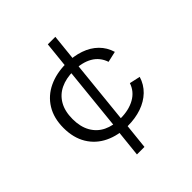

<svg xmlns="http://www.w3.org/2000/svg" viewBox="-204 -837 1029 1029"><g transform="rotate(-45 310.0 -322.5)"><path d="M319 -117 301 54.5H244L262 -117ZM318.5 -88Q245 -88 187.8 -115.5Q130.5 -143 98.2 -196.2Q66 -249.5 66 -324Q66 -398.5 98.5 -451.2Q131 -504 188.5 -531.2Q246 -558.5 320.5 -558.5Q377.5 -558.5 424.5 -542.2Q471.5 -526 503.5 -494.5Q535.5 -463 549 -418L487.5 -404Q471 -453 428 -477.8Q385 -502.5 320.5 -502.5Q263.5 -502.5 221.8 -482.5Q180 -462.5 157 -422.5Q134 -382.5 134 -323.5Q134 -265 157 -224.5Q180 -184 221.2 -164Q262.5 -144 318.5 -144Q381.5 -144 426.5 -169.2Q471.5 -194.5 487.5 -242.5L548.5 -229Q535 -184 502 -152.2Q469 -120.5 421.8 -104.2Q374.5 -88 318.5 -88ZM305.5 -526.5 323.5 -700.5H380.5L362.5 -526.5ZM263.5 -111 306.5 -532.5H360L317 -111Z"/></g></svg>

Font: Monaspace Krypton Var ExLight
Style: Regular
Weight: 200
Designer: Riley Cran and the Lettermatic Team
Version: Version 1.200 (Monaspace Krypton Var)